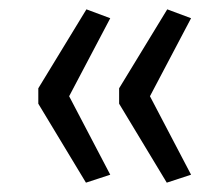

<svg xmlns="http://www.w3.org/2000/svg" viewBox="-20 -480 480 411"><path d="M164 -89 62 -258V-291L165 -460L216 -441L128 -274L216 -106ZM337 -89 235 -258V-291L338 -460L389 -441L301 -274L389 -106Z"/></svg>

Font: Nunito Sans 6pt Light
Style: Regular
Weight: 300
Version: Version 3.101;gftools[0.9.27]